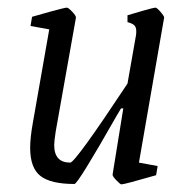

<svg xmlns="http://www.w3.org/2000/svg" viewBox="-20 -474 506 503"><path d="M344 -48 393 -39 389 -15Q306 9 298 9Q295 9 284.5 -2Q274 -13 275 -17L303 -190H297L284 -168Q184 8 175 8Q113 8 86 -13Q59 -34 59 -87Q59 -113 66 -152L109 -397L60 -406L64 -430Q70 -432 110 -443Q150 -454 155 -454Q159 -454 169 -443.5Q179 -433 179 -428L126 -130Q122 -104 122 -94Q122 -48 164 -48Q177 -48 314 -255L336 -380Q337 -385 337 -392Q337 -403 331.5 -408Q326 -413 314 -416V-434Q327 -438 355 -446Q383 -454 387 -454Q391 -454 400.5 -443Q410 -432 410 -428Z"/></svg>

Font: Grenze Light
Style: Italic
Weight: 300
Italic angle: -10°
Designer: Renata Polastri
Foundry: Omnibus-Type
Version: Version 1.002; ttfautohint (v1.8)